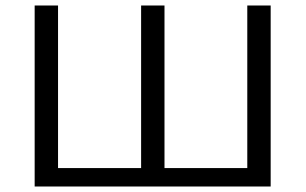

<svg xmlns="http://www.w3.org/2000/svg" viewBox="-20 -678 1111 698"><path d="M879 -658H964V0H106V-658H191V-67H493V-658H578V-67H879Z"/></svg>

Font: EauTestInfant Medium
Style: Regular
Weight: 500
Designer: Christian Thalmann (Catharsis Fonts)
Version: Version 0.001;PS 000.001;hotconv 1.0.88;makeotf.lib2.5.64775